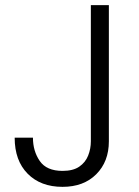

<svg xmlns="http://www.w3.org/2000/svg" viewBox="-20 -719 539 746"><path d="M333 -699H403V-170Q403 -91 354 -42Q305 7 223 7Q138 7 87.5 -44Q37 -95 37 -184H108Q108 -132 134.5 -93.5Q161 -55 223 -55Q264 -55 288 -71.5Q312 -88 322.5 -114.5Q333 -141 333 -170Z"/></svg>

Font: Poppins Light
Style: Regular
Weight: 300
Designer: Ninad Kale (Devanagari), Jonny Pinhorn (Latin)
Version: Version 5.002